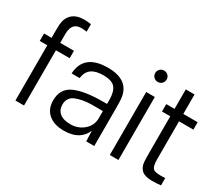

<svg xmlns="http://www.w3.org/2000/svg" viewBox="-129 -1049 1570 1367"><g transform="rotate(30 656.0 -365.0)"><path d="M224 -744Q256 -744 281 -739V-678Q211 -689 184.5 -665.5Q158 -642 158 -590V-515H271V-454H158V0H87V-454H25V-515H87V-577Q87 -603 88 -623Q92 -680 126.5 -712Q161 -744 224 -744Z M542 -532Q721 -532 733 -383Q735 -356 735 -309V0H669L666 -86Q624 14 491 14Q411 14 365 -25.5Q319 -65 319 -136Q319 -231 397.5 -268Q476 -305 635 -305H664V-341Q664 -404 638.5 -436.5Q613 -469 539 -469Q477 -469 443.5 -444.5Q410 -420 403 -367H337Q346 -532 542 -532ZM391 -144Q391 -99 421 -74Q451 -49 510 -49Q573 -49 618.5 -88.5Q664 -128 664 -187V-246Q616 -247 575 -246.5Q534 -246 500 -239.5Q466 -233 441.5 -222.5Q417 -212 404 -192Q391 -172 391 -144Z M934 -518V0H863V-518ZM851 -668Q851 -687 864.5 -700.5Q878 -714 898 -714Q918 -714 931.5 -700.5Q945 -687 945 -668Q945 -648 931.5 -634.5Q918 -621 898 -621Q878 -621 864.5 -634.5Q851 -648 851 -668Z M1170 -140Q1170 -80 1191 -65Q1212 -50 1287 -55V5Q1258 9 1214 9Q1157 9 1130.5 -13.5Q1104 -36 1100 -80Q1098 -106 1098 -155V-454H1030V-515H1098V-675H1170V-515H1288V-454H1170Z"/></g></svg>

Font: Nacelle Light
Style: Regular
Weight: 300
Designer: Sora Sagano
Foundry: Sora Sagano
Version: Version 1.000;FEAKit 1.0